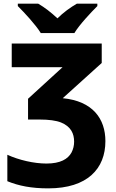

<svg xmlns="http://www.w3.org/2000/svg" viewBox="-20 -786 633 1046"><path d="M385.3 -606C412.1 -650.9 476.1 -718.8 510.3 -752.9V-766.1H398.9C364.3 -746.1 326.2 -719.2 293 -686C257.3 -719.2 224.6 -744.6 188 -766.1H77.1V-752.9C113.8 -716.3 174.3 -651.4 202.1 -606ZM43.9 -548.8V-419.9H320.8L132.8 -248V-134.8H194.8C246.1 -134.8 285.6 -129.4 312.5 -118.7C366.7 -96.7 383.8 -57.6 383.8 -14.2C383.8 7.3 378.9 26.9 369.6 44.9C350.1 80.6 309.1 105 232.9 105C165 105 82.5 85.9 20 57.1V201.2C82.5 226.6 150.9 240.2 243.2 240.2C457 240.2 554.2 132.3 554.2 -17.1C554.2 -138.7 485.4 -235.4 321.8 -251L534.2 -442.9V-548.8Z"/></svg>

Font: Noto Reveo Sans
Style: Regular
Weight: 800
Designer: Monotype Design Team
Foundry: Monotype Imaging Inc.
Version: Version 2.007